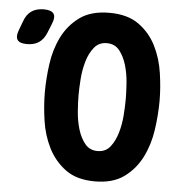

<svg xmlns="http://www.w3.org/2000/svg" viewBox="-153 -791 806 851"><g transform="rotate(5 250.0 -365.0)"><path d="M33 -627Q21 -598 0 -584Q-21 -570 -53 -570Q-85 -570 -95 -584.5Q-105 -599 -94 -628L-79 -668Q-68 -700 -46 -715Q-24 -730 9 -730Q42 -730 52.5 -715Q63 -700 50 -669ZM300 -125Q336 -125 356.5 -151Q377 -177 388 -214.5Q399 -252 402 -293Q405 -334 405 -365Q405 -396 402 -437.5Q399 -479 388 -516Q377 -553 356.5 -579Q336 -605 300 -605Q265 -605 244 -579Q223 -553 212 -515.5Q201 -478 198 -437Q195 -396 195 -365Q195 -334 198 -293Q201 -252 212 -214.5Q223 -177 244 -151Q265 -125 300 -125ZM300 10Q219 10 169.5 -26.5Q120 -63 92 -118.5Q64 -174 54.5 -240Q45 -306 45 -365Q45 -424 54 -490Q63 -556 90.5 -611.5Q118 -667 168 -703.5Q218 -740 300 -740Q381 -740 431 -704Q481 -668 508.5 -613Q536 -558 545.5 -493Q555 -428 555 -371Q555 -310 545.5 -243Q536 -176 508 -119.5Q480 -63 430 -26.5Q380 10 300 10Z"/></g></svg>

Font: Maple Mono NL ExtraBold
Style: Regular
Weight: 800
Monospace: yes
Designer: subframe7536
Version: Version 7.000